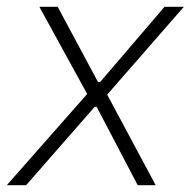

<svg xmlns="http://www.w3.org/2000/svg" viewBox="-49 -546 562 566"><path d="M-29 0 208 -269 67 -526H121L240 -304H246L436 -526H493L267 -267L410 0H357L236 -231H230L28 0Z"/></svg>

Font: Archivo SemiBold Thin
Style: Italic
Weight: 250
Italic angle: -10°
Version: Version 2.001